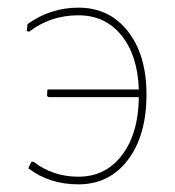

<svg xmlns="http://www.w3.org/2000/svg" viewBox="-20 -477 458 502"><path d="M185 5Q109 5 54 -37L62 -54H68Q118 -15 185 -15Q256 -15 299 -71.5Q342 -128 343 -223H107L103 -226L104 -243H343Q340 -332 297.5 -384.5Q255 -437 185 -437Q112 -437 56 -394L50 -396L52 -414Q112 -457 185 -457Q266 -457 314.5 -395Q363 -333 363 -230Q363 -123 314.5 -59Q266 5 185 5Z"/></svg>

Font: Alegreya Sans SC Thin
Style: Regular
Weight: 100
Designer: Juan Pablo del Peral
Foundry: Huerta Tipografica
Version: Version 2.007